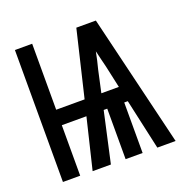

<svg xmlns="http://www.w3.org/2000/svg" viewBox="-99 -615 699 711"><g transform="rotate(-20 250.0 -260.0)"><path d="M32 0V-520H100V-260H212L274 -520H351L476 0H404L360 -199H346V0H279V-199H265L221 0H149L197 -199H100V0ZM278 -260H347L328 -347Q324 -363 320 -379.5Q316 -396 312 -413Q309 -396 305 -379.5Q301 -363 297 -347Z"/></g></svg>

Font: Zed Mono
Style: Regular
Weight: 400
Monospace: yes
Designer: Belleve Invis
Foundry: Belleve Invis
Version: Version 1.0.0; ttfautohint (v1.8.4)